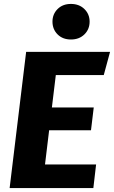

<svg xmlns="http://www.w3.org/2000/svg" viewBox="-20 -957 580 977"><path d="M264 -575 244 -410H457L443 -294H230L209 -120H469L455 0H29L113 -693H540L508 -575ZM341 -756Q299 -756 273 -782Q247 -808 247 -847Q247 -885 273 -911Q299 -937 341 -937Q383 -937 409.5 -911Q436 -885 436 -847Q436 -808 409.5 -782Q383 -756 341 -756Z"/></svg>

Font: Qjlgwqiwhsfqbnnlvksmvfsycuq
Style: Regular
Weight: 700
Italic angle: -8°
Designer: Carrois Corporate & Edenspiekermann
Foundry: Carrois Corporate GbR & Edenspiekermann AG
Version: Version 2.001